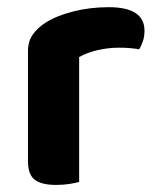

<svg xmlns="http://www.w3.org/2000/svg" viewBox="-20 -513 443 540"><path d="M202.6 -352.6V-225.8H58.7V-369.3Q58.7 -396.6 72.1 -415.7Q85.6 -434.9 109.2 -450Q141.6 -469.9 188 -481.3Q234.4 -492.8 285.8 -492.8Q386.4 -492.8 386.4 -426.5Q386.4 -410.8 382 -397.3Q377.6 -383.9 371.2 -374.3Q361.2 -376.3 346.6 -377.6Q332 -378.9 315.3 -378.9Q284.2 -378.9 254.2 -371.9Q224.2 -364.9 202.6 -352.6ZM58.7 -264 202.6 -260.5V-1.3Q193.3 1.4 175.9 4.3Q158.4 7.1 137.9 7.1Q97 7.1 77.8 -7.4Q58.7 -21.9 58.7 -60.1Z"/></svg>

Font: Baloo Bhaina 2
Style: Regular
Weight: 400
Designer: Yesha Goshar, Manish Minz, Shuchita Grover and Ek Type
Foundry: Ek Type
Version: Version 1.700